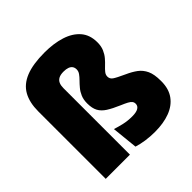

<svg xmlns="http://www.w3.org/2000/svg" viewBox="-180 -823 979 979"><g transform="rotate(-45 310.0 -333.5)"><path d="M46 0V-486.5Q46 -550 69.5 -592.2Q93 -634.5 144.8 -655.5Q196.5 -676.5 281 -676.5Q347 -676.5 398.2 -660.2Q449.5 -644 479 -610Q508.5 -576 508.5 -522.5Q508.5 -494 499.5 -473.5Q490.5 -453 477.5 -437.8Q464.5 -422.5 451.5 -410.5Q438.5 -398.5 429.5 -387.2Q420.5 -376 420.5 -363.5V-362.5Q420.5 -346 434.8 -336Q449 -326 495 -305Q526.5 -291 549.8 -273.8Q573 -256.5 585.8 -229Q598.5 -201.5 598.5 -155.5V-151Q598.5 -97 572.8 -61.5Q547 -26 501 -8.8Q455 8.5 393.5 8.5Q358.5 8.5 326.5 3.8Q294.5 -1 269.5 -9L255 -150Q280 -142 307 -135.8Q334 -129.5 367 -129.5Q396.5 -129.5 410.8 -138.2Q425 -147 425 -162V-163Q425 -173.5 419.2 -180.8Q413.5 -188 400.5 -195Q387.5 -202 365 -211.5Q324 -229 299 -245Q274 -261 262.5 -282.5Q251 -304 251 -338V-339.5Q251 -366 259.5 -386Q268 -406 280.8 -421.2Q293.5 -436.5 306.2 -449.2Q319 -462 327.5 -474Q336 -486 336 -499.5Q336 -512.5 329.8 -521.2Q323.5 -530 311.2 -534.5Q299 -539 280.5 -539Q258 -539 244.8 -531.8Q231.5 -524.5 226 -511.2Q220.5 -498 220.5 -479.5V0Z"/></g></svg>

Font: Anek Kannada ExtraBold
Style: Regular
Weight: 800
Version: Version 1.003